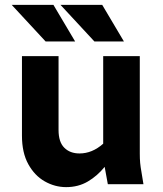

<svg xmlns="http://www.w3.org/2000/svg" viewBox="-20 -755 668 787"><path d="M70 -199V-525H220V-222Q220 -173 243.5 -149.5Q267 -126 306 -126Q358 -126 403 -166V-525H553V-125Q553 -104 554.5 -87.5Q556 -71 560 -49L568 0H422L409 -71Q379 -34 340 -11Q301 12 251 12Q205 12 163.5 -11.5Q122 -35 96 -82Q70 -129 70 -199ZM28 -735H199L288 -585H167ZM228 -735H399L488 -585H367Z"/></svg>

Font: Radio Canada
Style: Bold
Weight: 700
Designer: Charles Daoud, Etienne Aubert Bonn, Alexandre Saumier Demers, Jacques Le Bailly
Foundry: Radio-Canada
Version: Version 2.104; ttfautohint (v1.8.4.7-5d5b);gftools[0.9.28.de